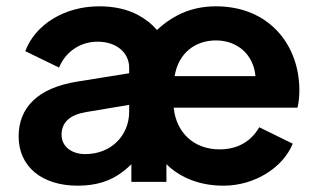

<svg xmlns="http://www.w3.org/2000/svg" viewBox="-20 -576 1007 608"><path d="M226 12C285 12 332 -3 371 -34C380 -41 388 -48 396 -56V0H507V-56C525 -38 546 -24 569 -13C605 4 645 12 688 12C784 12 875 -43 907 -121L801 -173C776 -130 735 -103 675 -103C594 -103 538 -156 530 -235H922C926 -250 928 -271 928 -290C928 -434 832 -556 664 -556C620 -556 580 -547 543 -528C518 -515 496 -499 477 -481C462 -499 442 -515 418 -528C383 -547 341 -556 294 -556C185 -556 92 -499 60 -414L167 -362C187 -411 233 -444 289 -444C349 -444 389 -409 389 -362V-344L227 -318C98 -298 39 -234 39 -144C39 -49 112 12 226 12ZM533 -335C545 -408 598 -448 664 -448C733 -448 783 -402 789 -335ZM250 -88C207 -88 175 -112 175 -149C175 -188 200 -212 252 -221L389 -244V-222C389 -147 332 -88 250 -88Z"/></svg>

Font: Plus Jakarta Sans
Style: Bold
Weight: 700
Designer: Gumpita Rahayu
Foundry: Tokotype
Version: Version 2.071;gftools[0.9.30]